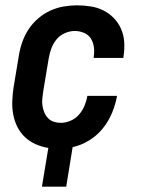

<svg xmlns="http://www.w3.org/2000/svg" viewBox="-20 -548 540 719"><path d="M137 151 161 6Q136 2 113.5 -8Q91 -18 73.5 -34.5Q56 -51 45 -73Q34 -95 29.5 -119.5Q25 -144 26 -170Q27 -196 31 -222L51 -342Q55 -367 64 -392Q73 -417 87.5 -439Q102 -461 123 -479Q144 -497 168 -508Q192 -519 217.5 -523.5Q243 -528 268 -528Q294 -528 319.5 -524Q345 -520 367 -509Q389 -498 406 -480.5Q423 -463 433 -440.5Q443 -418 445 -392.5Q447 -367 443 -340L442 -331H331V-336Q334 -354 331.5 -372Q329 -390 320 -404Q311 -418 294.5 -425Q278 -432 260 -432Q241 -432 222 -423.5Q203 -415 190.5 -399Q178 -383 171.5 -364.5Q165 -346 162 -327L142 -207Q140 -193 138.5 -179Q137 -165 139 -152Q141 -139 146 -127Q151 -115 160 -105.5Q169 -96 181.5 -92Q194 -88 208 -88Q226 -88 244.5 -96Q263 -104 276 -119Q289 -134 296.5 -152Q304 -170 307 -188V-189H418V-187Q412 -155 399 -124Q386 -93 364.5 -66.5Q343 -40 313.5 -22Q284 -4 252 3L228 151Z"/></svg>

Font: Iosevka Oblique
Style: Bold
Weight: 700
Italic angle: -9°
Monospace: yes
Designer: Belleve Invis
Foundry: Belleve Invis
Version: Version 32.5.0; ttfautohint (v1.8.4)